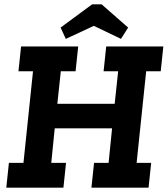

<svg xmlns="http://www.w3.org/2000/svg" viewBox="-20 -864 772 884"><path d="M448 -844 570 -737 537 -685 412 -745 283 -685 259 -737 404 -844ZM21 -114H88L132 -536H65L77 -650H340L328 -536H260L244 -386H508L524 -536H457L469 -650H732L720 -536H653L609 -114H676L664 0H401L413 -114H480L496 -273H232L216 -114H284L272 0H9Z"/></svg>

Font: Zilla Slab
Style: Bold Italic
Weight: 700
Italic angle: -6°
Designer: Typotheque.com
Foundry: Typotheque type foundry
Version: Version 1.1; 2017; ttfautohint (v1.6)